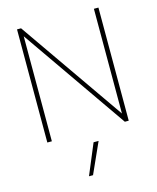

<svg xmlns="http://www.w3.org/2000/svg" viewBox="-137 -793 937 1146"><g transform="rotate(-15 331.5 -220.0)"><path d="M80 -699H105L555 -52V-699H583V0H559L108 -649V0H80ZM347 70H378L293 259H268Z"/></g></svg>

Font: Prompt Thin
Style: Regular
Weight: 250
Designer: Katatrad Team
Foundry: CadsonDemak
Version: Version 1.001